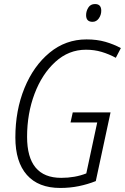

<svg xmlns="http://www.w3.org/2000/svg" viewBox="-20 -920 618 950"><path d="M481 -867Q481 -900 450 -900Q428 -900 417 -882.5Q406 -865 406 -845Q406 -812 438 -812Q457 -812 469 -829Q481 -846 481 -867ZM454 -24 527 -364H340L329 -314H461L407 -62Q351 -40 283 -40Q114 -40 114 -243Q114 -358 151 -456Q188 -554 254 -614Q320 -674 405 -674Q447 -674 483.5 -663Q520 -652 553 -634L578 -682Q543 -701 501.5 -713Q460 -725 408 -725Q305 -725 225.5 -659.5Q146 -594 101 -484Q56 -374 56 -240Q56 -119 113 -54.5Q170 10 278 10Q326 10 370 1Q414 -8 454 -24Z"/></svg>

Font: Noto Sans UI SemiCondensed Light
Style: Italic
Weight: 300
Width: 4
Designer: Monotype Design Team
Foundry: Monotype Imaging Inc.
Version: 1.001